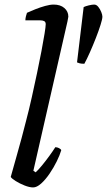

<svg xmlns="http://www.w3.org/2000/svg" viewBox="-20 -820 468 840"><path d="M125 0Q109 0 87.5 -8.5Q66 -17 48.5 -28Q31 -39 27 -46Q30 -56 37 -81.5Q44 -107 54 -142Q64 -177 74.5 -216Q85 -255 94 -291Q107 -340 119 -394Q131 -448 142 -500Q153 -552 161.5 -597Q170 -642 175 -673Q180 -704 180 -714Q180 -724 173.5 -727.5Q167 -731 156 -731H91Q91 -739 93.5 -749Q96 -759 98 -764Q113 -771 134.5 -779.5Q156 -788 177.5 -794Q199 -800 215 -800Q244 -800 261.5 -785Q279 -770 279 -747Q279 -745 275 -725.5Q271 -706 266 -686L126 -73L136 -66Q148 -77 164 -96.5Q180 -116 196 -138Q212 -160 222 -176Q230 -176 238 -172Q246 -168 248 -163Q242 -142 228.5 -114.5Q215 -87 197 -60.5Q179 -34 160 -17Q141 0 125 0ZM349 -541Q336 -541 328.5 -543Q321 -545 317 -547L346 -789Q354 -793 368.5 -796.5Q383 -800 392 -800Q402 -800 410 -790Q418 -780 423 -767.5Q428 -755 428 -747Q428 -737 420 -711.5Q412 -686 399.5 -654Q387 -622 373.5 -591.5Q360 -561 349 -541Z"/></svg>

Font: Texturina Medium 12pt Medium
Style: Italic
Weight: 500
Italic angle: -11°
Version: Version 1.002